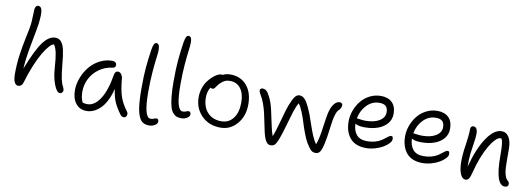

<svg xmlns="http://www.w3.org/2000/svg" viewBox="-66 -1272 4980 1797"><g transform="rotate(10 2423.5 -373.5)"><path d="M121.1 -64.9Q100.1 -64.9 86.7 -90.8Q73.2 -116.7 73.2 -169.9Q73.2 -265.6 86.2 -355.5Q99.1 -445.3 117.2 -528.8Q135.3 -612.3 140.1 -649.9Q144 -680.2 145 -729.7Q146 -779.3 147.9 -797.9Q153.8 -835 180.2 -835Q207 -834 214.4 -796.9Q221.7 -759.8 210.9 -668.9Q207 -636.7 176.8 -479.5Q146.5 -322.3 143.1 -231.9Q214.4 -417 270.8 -492.9Q327.1 -568.8 387.2 -568.8Q406.2 -568.8 420.9 -562.3Q435.5 -555.7 446.3 -541.3Q457 -526.9 464.6 -509.3Q472.2 -491.7 477.8 -464.1Q483.4 -436.5 487.1 -409.2Q490.7 -381.8 494.1 -342.8Q503.9 -244.1 513.2 -199.7Q522.5 -155.3 538.1 -127.9Q547.9 -108.4 547.9 -95.2Q547.9 -83 539.1 -74Q530.3 -64.9 518.1 -64.9Q488.8 -64.9 462.9 -131.6Q437 -198.2 431.2 -285.2Q424.8 -381.8 415 -428.7Q405.3 -475.6 386.2 -503.9Q369.1 -503.9 343 -475.8Q316.9 -447.8 287.4 -398.2Q257.8 -348.6 225.6 -270.8Q193.4 -192.9 167 -103Q155.8 -64.9 121.1 -64.9Z M793 56.2Q728 56.2 690.4 9Q652.8 -38.1 652.8 -117.2Q652.8 -175.8 675.5 -235.1Q698.2 -294.4 736.6 -341.8Q774.9 -389.2 831.3 -418.7Q887.7 -448.2 949.7 -448.2Q968.3 -448.2 980 -439.2Q991.7 -430.2 991.7 -414.1Q991.7 -387.7 961.9 -384.8Q891.6 -376.5 836.4 -336.2Q781.2 -295.9 752.4 -238.3Q723.6 -180.7 723.6 -117.2Q723.6 -87.9 727.5 -66.4Q731.4 -44.9 742.7 -17.1Q759.3 -7.8 788.6 -7.8Q857.4 -7.8 909.9 -88.9Q962.4 -169.9 986.8 -320.8Q993.2 -357.9 1020 -357.9Q1039.6 -357.9 1052.7 -339.8Q1065.9 -321.8 1067.9 -292Q1076.7 -194.3 1097.2 -132.3Q1117.7 -70.3 1167 -4.9Q1180.2 12.2 1173.1 32.7Q1166 53.2 1147.9 53.2Q1134.8 53.2 1126.7 48.3Q1118.7 43.5 1110.8 32.2Q1073.7 -18.1 1051.5 -66.2Q1029.3 -114.3 1018.6 -192.9Q1002.4 -127.9 976.8 -78.4Q951.2 -28.8 920.7 -0.2Q890.1 28.3 858.2 42.2Q826.2 56.2 793 56.2Z M1395.5 87.9Q1377 87.9 1362.8 85Q1348.6 82 1334.2 73.5Q1319.8 64.9 1309.6 49.8Q1299.3 34.7 1290 10Q1280.8 -14.6 1275.1 -48.8Q1269.5 -83 1266.4 -131.1Q1263.2 -179.2 1263.2 -240.2Q1263.2 -358.9 1270.3 -439.5Q1277.3 -520 1291.5 -613.8Q1297.9 -652.3 1306.4 -667.7Q1314.9 -683.1 1328.6 -683.1Q1359.4 -683.1 1359.4 -624Q1359.4 -598.1 1352.5 -547.6Q1345.7 -497.1 1338.6 -412.6Q1331.5 -328.1 1331.5 -220.2Q1331.5 23.9 1395.5 23.9Q1413.6 23.9 1428 17.6Q1442.4 11.2 1448.2 11.2Q1472.2 11.2 1472.2 37.1Q1472.2 58.1 1448.5 73Q1424.8 87.9 1395.5 87.9Z M1680.2 -30.8Q1653.8 -30.8 1635.5 -36.9Q1617.2 -43 1599.4 -62.7Q1581.5 -82.5 1571 -117.9Q1560.5 -153.3 1554.2 -213.6Q1547.9 -273.9 1547.9 -358.9Q1547.9 -477.5 1554.9 -558.3Q1562 -639.2 1576.2 -732.9Q1582.5 -771 1591.1 -786.4Q1599.6 -801.8 1613.3 -801.8Q1644 -801.8 1644 -743.2Q1644 -717.3 1637.2 -666.5Q1630.4 -615.7 1623.3 -531.2Q1616.2 -446.8 1616.2 -338.9Q1616.2 -95.2 1680.2 -95.2Q1698.2 -95.2 1712.6 -101.6Q1727.1 -107.9 1732.9 -107.9Q1756.8 -107.9 1756.8 -82Q1756.8 -61 1733.2 -45.9Q1709.5 -30.8 1680.2 -30.8Z M2054.7 -7.8Q1945.3 -7.8 1875 -77.6Q1804.7 -147.5 1804.7 -255.9Q1804.7 -299.3 1818.4 -339.8Q1832 -380.4 1852.5 -408.2Q1873 -436 1896.7 -457.3Q1920.4 -478.5 1940.9 -488.8Q1961.4 -499 1974.6 -499Q1984.9 -499 1987.8 -497.1Q2022.9 -514.2 2060.5 -514.2Q2159.2 -514.2 2216.8 -447.3Q2274.4 -380.4 2274.4 -266.1Q2274.4 -155.8 2211.4 -81.8Q2148.4 -7.8 2054.7 -7.8ZM1871.6 -263.2Q1871.6 -173.8 1920.4 -120.8Q1969.2 -67.9 2051.8 -67.9Q2123 -67.9 2164.8 -123.3Q2206.5 -178.7 2206.5 -272Q2206.5 -356.9 2169.9 -405.5Q2133.3 -454.1 2068.8 -454.1Q2037.6 -454.1 2017.1 -443.6Q1996.6 -433.1 1973.6 -410.2Q1961.4 -397.9 1951.7 -382.3Q1941.9 -366.7 1935.5 -360.4Q1929.2 -354 1917.5 -354Q1903.8 -354 1898.4 -360.8Q1871.6 -320.3 1871.6 -263.2Z M2542.5 73.2Q2520 73.2 2502.2 47.6Q2484.4 22 2470.2 -39.1Q2464.8 -62.5 2453.1 -119.9Q2441.4 -177.2 2433.1 -214.4Q2424.8 -251.5 2408.2 -298.6Q2391.6 -345.7 2371.1 -377Q2353 -406.2 2357.2 -421.6Q2361.3 -437 2383.3 -437Q2401.9 -437 2418.2 -422.9Q2434.6 -408.7 2454.1 -368.2Q2476.6 -323.7 2492.2 -257.3Q2507.8 -190.9 2521.5 -122.1Q2535.2 -53.2 2550.3 -14.2Q2568.8 -54.7 2600.1 -169.7Q2631.3 -284.7 2644.5 -318.8Q2668.9 -382.3 2688.2 -408.2Q2707.5 -434.1 2731.4 -434.1Q2767.6 -434.1 2793.9 -397.5Q2820.3 -360.8 2856.4 -269Q2861.8 -255.4 2883.3 -190.9Q2904.8 -126.5 2923.8 -82Q2942.9 -37.6 2963.4 -9.8Q2985.4 -63 3000.5 -179.7Q3015.6 -296.4 3028.3 -338.9Q3041.5 -383.3 3064.2 -409.7Q3086.9 -436 3115.2 -436Q3125.5 -436 3133.3 -429.4Q3141.1 -422.9 3141.1 -414.1Q3141.1 -382.3 3114.3 -358.9Q3101.1 -347.2 3091.1 -315.2Q3081.1 -283.2 3076.4 -254.2Q3071.8 -225.1 3064.9 -173.6Q3058.1 -122.1 3055.2 -103Q3043.5 -29.8 3032.5 6.8Q3021.5 43.5 3007.8 57.1Q2994.1 70.8 2971.2 70.8Q2945.8 70.8 2928.7 55.2Q2911.6 39.6 2882.3 -7.8Q2863.3 -40 2843.3 -93.8Q2823.2 -147.5 2809.3 -193.8Q2795.4 -240.2 2775.9 -287.6Q2756.3 -335 2737.3 -358.9Q2717.3 -328.1 2698.5 -268.6Q2679.7 -209 2657.7 -129.9Q2635.7 -50.8 2616.2 0Q2598.6 44.4 2584.5 58.8Q2570.3 73.2 2542.5 73.2Z M3430.2 -56.2Q3327.6 -56.2 3276.9 -115.7Q3226.1 -175.3 3226.1 -275.9Q3226.1 -326.2 3244.4 -376.5Q3262.7 -426.8 3295.2 -468Q3327.6 -509.3 3377.2 -535.2Q3426.8 -561 3483.9 -561Q3551.8 -561 3590.3 -523.9Q3628.9 -486.8 3628.9 -415Q3628.9 -363.3 3596.9 -324.2Q3564.9 -285.2 3510 -265.1Q3455.1 -245.1 3385.3 -245.1Q3318.8 -245.1 3293 -264.2Q3293.9 -199.7 3326.2 -160.4Q3358.4 -121.1 3427.2 -121.1Q3466.8 -121.1 3500 -130.1Q3533.2 -139.2 3554.4 -152.1Q3575.7 -165 3591.8 -178Q3607.9 -190.9 3620.6 -200Q3633.3 -209 3642.1 -209Q3653.3 -209 3657.2 -202.4Q3661.1 -195.8 3661.1 -180.2Q3661.1 -162.6 3641.1 -140.6Q3621.1 -118.7 3589.6 -100.1Q3558.1 -81.5 3514.9 -68.8Q3471.7 -56.2 3430.2 -56.2ZM3303.2 -314.9Q3307.1 -314.9 3331.3 -311Q3355.5 -307.1 3380.9 -307.1Q3462.9 -307.1 3512.5 -337.9Q3562 -368.7 3562 -418.9Q3562 -457 3542.7 -476.1Q3523.4 -495.1 3481 -495.1Q3412.1 -495.1 3361.6 -442.9Q3311 -390.6 3296.9 -314Z M3975.1 -9.8Q3872.6 -9.8 3821.8 -69.6Q3771 -129.4 3771 -230Q3771 -280.3 3789.3 -330.6Q3807.6 -380.9 3840.1 -422.1Q3872.6 -463.4 3922.1 -489.3Q3971.7 -515.1 4028.8 -515.1Q4096.7 -515.1 4135.3 -478Q4173.8 -440.9 4173.8 -369.1Q4173.8 -317.4 4141.8 -278.3Q4109.9 -239.3 4054.9 -219.2Q4000 -199.2 3930.2 -199.2Q3862.8 -199.2 3837.9 -219.2Q3838.9 -154.8 3871.1 -115Q3903.3 -75.2 3972.2 -75.2Q4011.7 -75.2 4044.9 -84.2Q4078.1 -93.3 4099.4 -106.2Q4120.6 -119.1 4136.7 -132.1Q4152.8 -145 4165.5 -154.1Q4178.2 -163.1 4187 -163.1Q4197.8 -163.1 4201.9 -156.2Q4206.1 -149.4 4206.1 -133.8Q4206.1 -116.2 4186 -94.2Q4166 -72.3 4134.5 -53.7Q4103 -35.2 4059.8 -22.5Q4016.6 -9.8 3975.1 -9.8ZM3848.1 -269Q3852.1 -269 3876.2 -265.1Q3900.4 -261.2 3925.8 -261.2Q4007.8 -261.2 4057.4 -292Q4106.9 -322.8 4106.9 -373Q4106.9 -411.1 4087.6 -430.2Q4068.4 -449.2 4025.9 -449.2Q3957 -449.2 3906.5 -397.5Q3856 -345.7 3841.8 -269Z M4770.5 73.2Q4680.7 73.2 4680.7 -201.2Q4680.7 -276.4 4677 -311Q4673.3 -345.7 4663.6 -363.8Q4659.2 -365.2 4653.3 -365.2Q4632.8 -365.2 4606 -338.1Q4579.1 -311 4551.8 -264.9Q4524.4 -218.8 4497.8 -150.9Q4471.2 -83 4452.6 -7.8Q4441.9 37.1 4429.9 55.2Q4418 73.2 4399.4 73.2Q4365.7 73.2 4347.7 29.1Q4329.6 -15.1 4329.6 -86.9Q4329.6 -157.2 4344 -248.5Q4358.4 -339.8 4358.4 -400.9Q4358.4 -414.1 4365.5 -422.6Q4372.6 -431.2 4385.3 -431.2Q4425.3 -431.2 4425.3 -365.2Q4425.3 -333 4417.2 -285.4Q4409.2 -237.8 4402.1 -177.5Q4395 -117.2 4396.5 -49.8Q4445.8 -232.9 4514.4 -332.5Q4583 -432.1 4653.3 -432.1Q4699.2 -432.1 4723.9 -391.1Q4748.5 -350.1 4748.5 -277.8Q4748.5 -131.8 4750.5 -100.1Q4755.9 -20 4783.2 8.3Q4786.1 11.7 4789.6 14.2Q4804.2 25.9 4804.2 45.9Q4804.2 57.6 4796.1 65.4Q4788.1 73.2 4770.5 73.2Z"/></g></svg>

Font: Shantell Sans Bouncy
Style: Regular
Weight: 300
Designer: Stephen Nixon, Anya Danilova, Shantell Martin
Foundry: Arrow Type
Version: Version 1.006;[9816181b4]